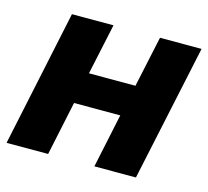

<svg xmlns="http://www.w3.org/2000/svg" viewBox="-82 -619 774 714"><g transform="rotate(15 305.0 -262.5)"><path d="M0 0 111 -525H271L229 -329H408L450 -525H610L498 0H338L382 -208H204L160 0Z"/></g></svg>

Font: Raleway ExtraBold
Style: Italic
Weight: 800
Italic angle: -12°
Designer: Matt McInerney, Pablo Impallari, Rodrigo Fuenzalida
Foundry: Matt McInerney, Pablo Impallari, Rodrigo Fuenzalida
Version: Version 4.026